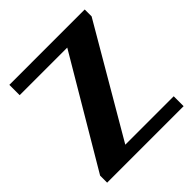

<svg xmlns="http://www.w3.org/2000/svg" viewBox="-191 -849 987 987"><g transform="rotate(-45 302.5 -355.5)"><path d="M28 0H584V-72H232L576 -661V-711H28V-636H374L28 -51Z"/></g></svg>

Font: Aerodynamic
Style: Bd
Weight: 500
Designer: Google
Version: Version 2.000980; 2014